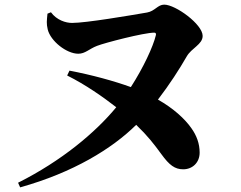

<svg xmlns="http://www.w3.org/2000/svg" viewBox="-20 -772 1040 829"><path d="M270 -446C350 -406 424 -354 482 -309C392 -200 247 -78 58 17L67 37C296 -27 464 -130 568 -233C618 -185 644 -151 677 -106C711 -59 735 -41 771 -41C811 -41 842 -70 842 -113C842 -152 829 -187 806 -219C778 -259 729 -304 662 -342C712 -407 755 -474 786 -528C807 -565 855 -580 855 -617C855 -667 738 -752 689 -752C661 -752 649 -724 615 -718C539 -705 352 -673 291 -673C264 -673 225 -685 200 -719L185 -713C182 -682 180 -671 186 -645C198 -595 267 -540 318 -540C348 -540 365 -561 399 -574C432 -587 601 -631 646 -631C652 -631 655 -627 653 -620C641 -570 599 -480 545 -396C473 -422 379 -448 280 -467Z"/></svg>

Font: Noto Serif SC Black
Style: Regular
Weight: 900
Designer: Ryoko NISHIZUKA 西塚涼子 (kana & ideographs); Frank Grießhammer (Latin, Greek & Cyrillic); Wenlong ZHANG 张文龙 (bopomofo); San
Foundry: Adobe
Version: Version 2.001;hotconv 1.1.0;makeotfexe 2.6.0